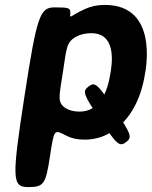

<svg xmlns="http://www.w3.org/2000/svg" viewBox="-20 -558 617 781"><path d="M445 -115C376 -218 366 -226 340 -206C314 -186 319 -174 388 -71C456 32 466 40 493 20C519 0 514 -12 445 -115ZM266 -503C267 -526 261 -528 202 -528C142 -528 130 -494 79 -163C28 169 29 203 94 203C158 203 166 192 183 79C201 -35 199 -32 250 -6C269 4 293 10 323 10C356 10 388 3 415 -11C497 -52 552 -141 570 -259L572 -270C578 -310 579 -347 575 -380C565 -469 518 -538 407 -538C375 -538 349 -532 325 -521C264 -493 264 -479 266 -503ZM304 -104C280 -104 262 -109 247 -118C211 -142 221 -166 236 -265C251 -363 249 -387 292 -410C308 -418 328 -423 352 -423C431 -423 443 -349 431 -270L429 -259C417 -180 383 -104 304 -104Z"/></svg>

Font: Asimov Print
Style: AIt
Weight: 500
Designer: Google
Version: Version 2.000980: 2014